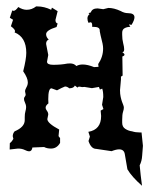

<svg xmlns="http://www.w3.org/2000/svg" viewBox="-20 -473 484 610"><path d="M98.6 -452.6Q120.6 -452.6 142.6 -441.9L145 -448.7L163.1 -437.5L156.2 -409.7Q156.2 -399.9 163.1 -398.4L159.7 -387.2Q126.5 -377 126.5 -364.3Q126.5 -355 134.8 -347.2Q126.5 -344.2 126.5 -333.5L133.3 -298.3L129.4 -276.9Q129.4 -267.1 149.4 -267.1Q174.3 -267.1 193.8 -271Q198.2 -271.5 202.6 -271.5Q215.3 -271.5 222.7 -263.2Q231 -268.1 242.7 -268.1Q258.3 -268.1 278.8 -259.8L293 -260.7L292 -269.5Q307.6 -292.5 307.6 -318.8Q307.6 -325.7 305.9 -334.2Q304.2 -342.8 302 -350.6Q299.8 -358.4 296.9 -374V-376.5Q296.9 -387.7 277.3 -387.7H272.9V-391.6Q272.9 -402.3 267.6 -402.3L261.2 -400.4Q257.8 -406.7 257.8 -414.6Q257.8 -422.9 264.6 -428.2L261.2 -431.2L268.6 -433.6Q272.5 -446.3 290 -446.3L308.1 -443.8L324.2 -447.8Q342.3 -447.8 363.3 -438Q375 -431.2 386.7 -431.2Q407.2 -431.2 407.2 -418Q407.2 -409.2 397.9 -394L389.6 -395.5L394 -387.7Q383.8 -387.7 376 -383.5Q368.2 -379.4 368.2 -369.1V-362.3Q368.2 -348.1 371.3 -335.9Q374.5 -323.7 374.5 -316.4Q374.5 -307.6 368.7 -307.1Q375.5 -302.7 375.5 -299.3Q375.5 -295.9 368.7 -293.5L369.6 -232.9L364.3 -229.5V-220.7L361.3 -186.5Q361.3 -174.3 363.3 -165.5Q365.2 -156.7 367.4 -150.4Q369.6 -144 371.6 -139.4Q373.5 -134.8 373.5 -130.9Q373.5 -125.5 370.8 -117.4Q368.2 -109.4 368.2 -91.8V-83Q368.2 -69.8 378.2 -63.5Q388.2 -57.1 399.9 -55.7Q410.6 -52.2 423.8 -52.2H429.7L434.1 -9.8Q432.6 5.4 431.6 22Q430.7 38.6 423.8 52.2Q426.3 81.1 431.2 117.2Q398.4 88.4 384.8 64.9Q380.4 41 376.5 16.6Q374 1.5 358.4 1.5Q349.1 1.5 334.5 7.3L285.6 0Q269.5 0 261.2 -24.9L265.6 -39.1L260.7 -54.2Q301.3 -61 301.3 -104.5L299.8 -121.6L308.6 -126.5L304.2 -140.1L308.1 -164.6Q308.1 -182.6 304.7 -191.4L297.4 -188.5L294.4 -196.8L272 -192.9L248.5 -196.8L240.7 -196.3Q234.4 -197.8 230 -197.8L226.1 -194.8L217.8 -201.2Q214.8 -192.9 200.2 -192.4Q193.4 -198.2 186.5 -198.2Q176.3 -194.3 161.1 -186L143.6 -192.4Q133.3 -192.4 133.3 -157.7L133.8 -144.5Q125 -137.7 125 -131.3Q125 -126 129.2 -120.8Q133.3 -115.7 133.3 -108.9L130.4 -94.7Q130.4 -81.5 168 -61.5L166 -40.5L170.9 -34.2V-19Q160.6 -1 142.1 -1Q129.4 -1 120.1 -5.9L83 -4.4Q81.1 7.8 72.3 7.8Q67.4 7.8 58.6 3.4Q49.8 -1 37.1 -1L10.7 2L11.2 -18.1Q18.1 -23.4 22.5 -31.7L20.5 -40Q20.5 -48.8 26.4 -55.7Q58.6 -69.3 58.6 -91.3V-100.6Q58.6 -112.3 60.8 -119.4Q63 -126.5 63 -133.3Q63 -139.2 59.6 -146.5Q56.2 -153.8 56.2 -158.7Q56.2 -163.1 58.8 -165.8Q61.5 -168.5 61.5 -172.9L59.6 -182.6Q59.6 -188 64 -195.6Q68.4 -203.1 68.4 -211.4Q68.4 -225.1 53.7 -246.6Q63.5 -285.6 63.5 -305.2Q63.5 -355 26.4 -370.1L27.8 -374Q27.8 -379.9 14.6 -389.6L21.5 -410.2L11.2 -416.5L19 -439.9L22.9 -438.5Q29.3 -438.5 38.1 -450.7Q51.8 -441.9 64.9 -441.9Q81.1 -441.9 94.7 -452.6Z"/></svg>

Font: Truetypewriter PolyglOTT
Style: Regular
Weight: 400
Designer: Sergey Beatoff a.k.a. Sam_T
Version: Version 3.76